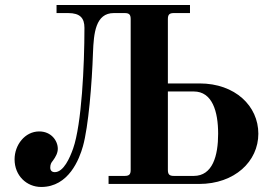

<svg xmlns="http://www.w3.org/2000/svg" viewBox="-20 -732 1086 764"><path d="M648 -56V-368H751C825 -368 848 -288 848 -200C848 -112 826 -32 751 -32H672C654 -32 648 -38 648 -56ZM38 -98C38 -33 86 12 144 12C254 12 296 -100 310 -150C332 -228 346 -401 350 -522C353 -600 360 -680 433 -680H476C494 -680 500 -674 500 -656V-56C500 -38 494 -32 476 -32H412V0H772C914 0 1008 -90 1008 -200C1008 -310 916 -400 774 -400H648V-656C648 -674 654 -680 672 -680H736V-712H205V-680H251C299 -680 316 -660 316 -621C316 -472 305 -238 271 -141C258 -104 233 -47 198 -47C187 -47 180 -53 180 -65C180 -78 184 -85 190 -92C202 -108 210 -124 210 -140C210 -172 184 -209 136 -209C79 -209 38 -155 38 -98Z"/></svg>

Font: Old Standard
Style: Bold
Weight: 700
Designer: Alexey Kryukov <alexios@thessalonica.org.ru>
Version: Version 2.0.2